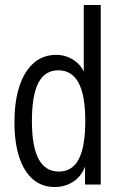

<svg xmlns="http://www.w3.org/2000/svg" viewBox="-20 -740 488 770"><path d="M321 0V-103L328 -95Q316 -43 281 -16.5Q246 10 199 10Q148 10 112 -21Q76 -52 57 -110Q38 -168 38 -249Q38 -334 58 -394.5Q78 -455 115.5 -487.5Q153 -520 205 -520Q251 -520 286.5 -491Q322 -462 329 -406L316 -399V-720H384V0ZM216 -52Q270 -52 296 -102Q322 -152 322 -255Q322 -358 295 -408Q268 -458 214 -458Q160 -458 134 -408Q108 -358 108 -255Q108 -152 135 -102Q162 -52 216 -52Z"/></svg>

Font: Instrument Sans Condensed
Style: Regular
Weight: 400
Width: 3
Designer: Rodrigo Fuenzalida
Foundry: fragTYPE
Version: Version 1.000;gftools[0.9.28]